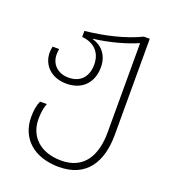

<svg xmlns="http://www.w3.org/2000/svg" viewBox="-141 -634 879 988"><g transform="rotate(20 298.5 -140.0)"><path d="M294 250C445 250 509 145 509 -4V-530H477C393 -489 285 -464 179 -453V-420C239 -415 286 -379 286 -307C286 -242 250 -199 184 -199C122 -199 86 -240 86 -290C86 -300 87 -311 89 -321H53C51 -311 49 -299 49 -288C49 -221 99 -166 184 -166C272 -166 323 -223 323 -306C323 -375 282 -415 234 -428V-430C318 -440 407 -464 470 -492V-4C470 122 420 215 294 215C181 215 112 150 112 54C112 24 116 -8 126 -33H89C78 -8 73 20 73 56C73 173 157 250 294 250Z"/></g></svg>

Font: Noto Sans Georgian ExtraLight
Style: Regular
Weight: 200
Designer: Monotype Design Team, Akaki Razmadze
Foundry: Google LLC
Version: Version 2.005